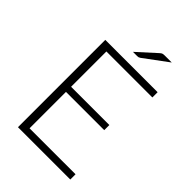

<svg xmlns="http://www.w3.org/2000/svg" viewBox="-255 -993 1100 1100"><g transform="rotate(45 295.5 -442.5)"><path d="M529 -707.5V-665H156.5V-379H466.5V-337.5H156.5V-42.5H529V0H105V-707.5ZM466 -885 320 -777Q315 -773.5 310.8 -772.2Q306.5 -771 300.5 -771H265.5L379 -874Q386 -880.5 392 -882.8Q398 -885 410 -885Z"/></g></svg>

Font: Lato TR Light
Style: Regular
Weight: 300
Designer: Lukasz Dziedzic
Foundry: Lukasz Dziedzic
Version: Version 1.104 2013